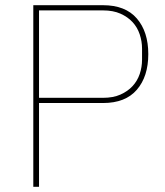

<svg xmlns="http://www.w3.org/2000/svg" viewBox="-20 -718 634 738"><path d="M108 0V-698H376Q462 -698 506 -647Q550 -596 550 -510Q550 -424 506 -373Q462 -322 376 -322H130V0ZM130 -342H376Q415 -342 443 -354.5Q471 -367 489.5 -387Q508 -407 517 -433.5Q526 -460 526 -489V-531Q526 -559 517 -586Q508 -613 489.5 -633Q471 -653 443 -665.5Q415 -678 376 -678H130Z"/></svg>

Font: IBM Plex Sans Arabic Thin
Style: Regular
Weight: 100
Designer: Mike Abbink, Paul van der Laan, Pieter van Rosmalen, Wael Morcos, Khajak Apelian
Foundry: Bold Monday
Version: Version 1.101